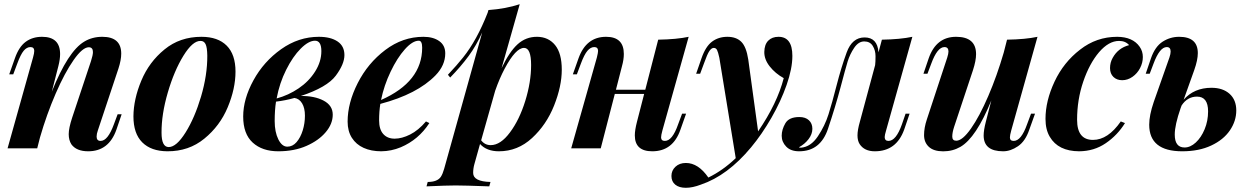

<svg xmlns="http://www.w3.org/2000/svg" viewBox="-20 -706 5961 914"><path d="M399.9 14.2Q343.8 14.2 319.8 -19Q307.1 -39.1 307.1 -67.4Q307.1 -95.7 323.2 -145L413.1 -415Q422.4 -443.8 422.4 -458Q422.4 -481 402.8 -481Q373 -481 330.6 -420.4Q288.1 -359.9 245.1 -260.7Q202.1 -161.6 170.4 -51.8L157.2 0H16.1L137.2 -432.1Q143.1 -453.1 143.1 -463.9Q142.6 -481.9 125 -481.9Q107.4 -481.9 92.8 -464.4Q78.1 -446.8 62 -402.8L43 -352.1H23.9L50.8 -428.2Q69.8 -482.9 102.1 -506.8Q134.3 -530.8 180.2 -530.8Q266.1 -530.8 266.1 -448.7Q266.1 -423.3 257.8 -391.1L226.6 -269.5Q303.7 -461.9 380.9 -507.8Q418.9 -530.8 466.8 -530.8Q557.1 -530.8 557.1 -450.7Q557.1 -420.4 543.9 -379.9L445.8 -85Q439.9 -68.8 439.9 -55.7Q439.9 -35.2 459 -35.2Q493.2 -35.2 522 -113.8L540 -162.1H559.1L534.2 -88.9Q498 14.2 399.9 14.2Z M749 -74.2Q749 -5.9 783.2 -5.9Q819.8 -5.9 863.3 -75.2Q906.7 -144.5 937 -246.1Q967.3 -348.6 966.8 -440.9Q966.3 -480.5 958.5 -496.1Q950.7 -511.7 934.1 -511.2Q897 -511.7 853 -440.4Q809.1 -369.1 778.8 -265.6Q748.5 -162.1 749 -74.2ZM939 -530.8Q1017.1 -530.8 1059.1 -488.8Q1101.1 -446.8 1101.1 -365.2Q1101.1 -284.2 1064 -195.3Q1026.9 -106.4 952.6 -45.9Q878.9 14.6 776.9 14.2Q699.2 13.7 657.2 -28.3Q615.2 -70.3 615.2 -151.9Q615.7 -233.4 652.8 -322.3Q689.9 -411.1 763.2 -470.7Q836.4 -530.8 939 -530.8Z M1381.8 -239.7Q1338.4 -227.5 1293.9 -222.2Q1287.6 -182.1 1287.6 -129.9Q1287.6 -77.6 1304.9 -42.7Q1322.3 -7.8 1347.7 -7.8Q1373 -7.8 1391.8 -29.5Q1410.6 -51.3 1421.1 -85.2Q1431.6 -119.1 1431.6 -155.3Q1431.6 -191.4 1418.2 -213.9Q1404.8 -236.3 1381.8 -239.7ZM1296.9 -237.3Q1353 -252.4 1401.9 -285.6Q1450.7 -318.8 1480.2 -365.7Q1509.8 -412.6 1509.8 -462.4Q1509.8 -512.2 1479.5 -512.2Q1449.2 -512.2 1411.6 -474.6Q1374 -437 1342.3 -373.8Q1310.5 -310.5 1296.9 -237.3ZM1498 -530.8Q1553.7 -530.8 1586.7 -508.8Q1619.6 -486.8 1619.6 -443.8Q1619.6 -400.9 1578.4 -345.7Q1537.1 -290.5 1412.1 -249Q1476.6 -250 1520.3 -227.1Q1564 -204.1 1564 -160.2Q1564 -116.2 1530.5 -76.7Q1497.1 -37.1 1439 -11.5Q1380.9 14.2 1304.7 14.2Q1228.5 14.2 1183.1 -27.1Q1137.7 -68.4 1137.7 -151.4Q1137.7 -234.4 1186.5 -323.7Q1235.4 -413.1 1318.4 -471.9Q1401.4 -530.8 1498 -530.8Z M1793.9 -230Q1989.7 -316.4 1989.7 -479Q1989.7 -512.2 1973.6 -512.2Q1943.8 -512.2 1907.2 -471.2Q1870.6 -430.2 1839.4 -364.7Q1808.1 -299.3 1793.9 -230ZM1794.9 14.2Q1747.1 14.2 1711.2 -2Q1675.3 -18.1 1655 -50Q1634.8 -82 1634.8 -127Q1634.8 -215.8 1682.9 -310.5Q1731 -405.3 1814 -468Q1897 -530.8 1995.6 -530.8Q2042 -530.8 2070.8 -510.5Q2099.6 -490.2 2099.6 -452.1Q2099.6 -395 2053.2 -347.2Q1966.3 -257.8 1790.5 -211.4Q1784.7 -175.3 1784.7 -132.8Q1784.7 -90.3 1804.4 -68.1Q1824.2 -45.9 1858.6 -45.9Q1893.1 -45.9 1932.4 -65.7Q1971.7 -85.4 2007.8 -127.9L2023.9 -120.1Q1972.7 -41 1887.7 -4.9Q1842.8 13.7 1794.9 14.2Z M2475.1 -478Q2435.1 -478.5 2382.3 -378.9Q2357.9 -333 2337.4 -274.4L2270.5 -38.1Q2288.1 -15.1 2315.9 -15.1Q2362.8 -15.1 2407.7 -75.7Q2452.6 -135.7 2480.5 -225.6Q2508.3 -315.4 2508.3 -396.5Q2508.3 -477.5 2475.1 -478ZM2309.1 181.2Q2190.4 176.8 2148.9 176.8Q2107.4 176.8 2010.3 181.2L2016.1 160.2Q2062 160.2 2078.6 135.7Q2087.4 122.1 2094.2 98.1L2275.4 -551.3Q2247.6 -489.3 2210.9 -439.5Q2174.3 -389.6 2123 -336.9L2112.3 -350.1Q2155.8 -396.5 2184.6 -432.6Q2250 -514.2 2301.3 -645L2305.2 -658.2Q2387.7 -664.1 2454.1 -686L2367.7 -381.3Q2404.3 -459 2443.8 -495.1Q2483.4 -531.2 2537.1 -530.8Q2590.8 -530.3 2622.6 -491.2Q2654.3 -452.1 2654.3 -374Q2654.3 -295.9 2617.7 -203.6Q2581.1 -111.8 2512.7 -48.8Q2444.3 14.2 2355 14.2Q2296.9 14.2 2265.1 -20.5L2238.3 75.2Q2232.4 96.2 2232.4 117.2Q2232.4 158.2 2314.9 160.2Z M3085 14.2Q3002 14.2 3002 -61.5Q3002 -86.4 3012.2 -126L3046.4 -258.8H2906.7L2839.8 0H2699.2L2821.3 -432.1Q2827.1 -455.6 2827.1 -463.9Q2826.7 -481.9 2809.1 -481.9Q2791.5 -481.9 2776.4 -464.1Q2761.2 -446.3 2745.1 -402.8L2726.1 -352.1H2707L2733.9 -428.2Q2770.5 -530.8 2865.2 -530.8Q2949.7 -530.8 2949.7 -449.2Q2949.7 -422.4 2940.9 -391.1L2912.1 -278.8H3051.8L3113.3 -517.1Q3201.7 -518.6 3258.3 -530.8L3133.3 -85Q3127 -62 3127 -51.8Q3127.4 -35.2 3145 -35.2Q3180.7 -35.2 3208 -113.8L3227.1 -165H3246.1L3219.2 -88.9Q3183.6 14.2 3085 14.2Z M3686 -530.8Q3752 -530.8 3752 -439.9Q3752 -379.9 3724.6 -301.8Q3697.3 -223.6 3652.1 -145Q3606.9 -66.4 3555.7 -4.9Q3443.8 129.9 3316.4 172.9Q3276.9 188 3244.9 188Q3212.9 188 3194.6 173.1Q3176.3 158.2 3176.3 131.8Q3176.3 105.5 3195.6 87.6Q3214.8 69.8 3245.1 69.8Q3304.2 69.8 3352.1 139.2Q3421.9 105 3482.4 46.9L3404.3 -431.2Q3398.4 -458.5 3393.3 -468.3Q3388.2 -478 3377.7 -478Q3367.2 -478 3356.9 -463.1Q3346.7 -448.2 3331.1 -403.8L3313 -355H3293.9L3319.3 -428.2Q3338.9 -484.9 3369.6 -507.8Q3400.4 -530.8 3442.6 -530.8Q3484.9 -530.8 3508.8 -507.1Q3532.7 -483.4 3542 -422.9L3588.9 -80.6Q3679.7 -213.4 3710.9 -334Q3670.4 -356.4 3644 -390.1Q3617.7 -423.8 3618.4 -459Q3619.1 -494.1 3637.2 -512.5Q3655.3 -530.8 3686 -530.8Z M4073.2 -126 4146 -396Q4147.9 -411.1 4147.9 -438.5Q4147.9 -465.8 4134.8 -487.3Q4121.6 -508.8 4094.2 -508.8Q4066.9 -508.8 4046.4 -478.5Q4025.9 -448.2 4015.1 -413.1Q4004.4 -377.9 3981 -289.1Q3957.5 -200.2 3921.6 -93Q3885.7 14.2 3784.2 14.2Q3744.1 14.2 3722.7 -8.1Q3701.2 -30.3 3701.2 -59.6Q3701.2 -88.9 3718.5 -118.9Q3735.8 -148.9 3785.2 -148.9Q3814.5 -148.9 3830.8 -133.5Q3847.2 -118.2 3847.2 -92.8Q3847.2 -67.4 3829.1 -43.7Q3811 -20 3783.2 -4.9Q3785.2 -2.9 3793 -2.9Q3839.8 -6.8 3873.3 -56.9Q3906.7 -106.9 3924.1 -161.9Q3941.4 -216.8 3962.9 -300.8Q3984.4 -384.8 4010.5 -456.3Q4036.6 -527.8 4095.7 -527.8Q4156.7 -527.8 4162.1 -457L4178.2 -517.1Q4265.6 -518.6 4323.2 -530.8L4198.2 -85Q4191.4 -62.5 4191.4 -53.2Q4191.9 -35.2 4209.5 -35.2Q4245.6 -35.2 4273.4 -113.8L4291 -165H4310.1L4284.2 -88.9Q4247.1 14.2 4144.5 14.2Q4094.7 14.2 4072.3 -20Q4062 -36.1 4062 -61.5Q4062 -86.9 4073.2 -126Z M4755.4 14.2Q4662.6 14.2 4662.6 -61Q4662.6 -85.9 4672.9 -126L4699.2 -228Q4626.5 -49.8 4551.8 -6.8Q4514.6 14.6 4469.5 14.4Q4424.3 14.2 4401.6 -7.1Q4378.9 -28.3 4378.9 -63Q4378.9 -97.7 4392.1 -137.2L4489.3 -432.1Q4495.1 -450.7 4495.1 -460.9Q4495.1 -481.9 4476.1 -481.9Q4441.9 -481.9 4413.1 -402.8L4395 -355H4376L4400.9 -428.2Q4436.5 -530.8 4531.5 -530.8Q4626.5 -530.8 4626.5 -448.2Q4626.5 -417.5 4611.8 -372.1L4522 -102.1Q4513.2 -75.2 4513.2 -55.7Q4513.2 -36.1 4532.2 -36.1Q4561.5 -36.1 4602.3 -94.2Q4643.1 -152.3 4684.6 -248.8Q4726.1 -345.2 4758.3 -456.1L4773.9 -517.1Q4862.3 -518.6 4918.9 -530.8L4793.9 -85Q4787.6 -62 4787.6 -51.8Q4787.6 -35.2 4805.7 -35.2Q4841.3 -35.2 4869.1 -113.8L4888.2 -165H4907.2L4879.9 -88.9Q4861.3 -33.7 4825.9 -9.8Q4790.5 14.2 4755.4 14.2Z M5117.2 14.2Q5017.6 13.7 4977.5 -54.7Q4957 -88.9 4957 -140.1Q4957 -225.6 5000 -317.4Q5043 -409.2 5121.6 -469.7Q5199.7 -530.8 5298.3 -530.8Q5372.6 -530.3 5405.3 -483.4Q5420.4 -461.9 5420.4 -434.6Q5420.4 -407.2 5407.2 -381.8Q5394 -356.4 5371.1 -340.3Q5348.1 -324.2 5322.3 -324.2Q5296.4 -324.2 5280.3 -339.8Q5264.2 -355.5 5264.2 -381.8Q5264.2 -408.2 5276.9 -430.7Q5302.7 -477.5 5355 -491.2Q5337.9 -511.2 5307.1 -511.2Q5258.3 -511.2 5211.9 -457.5Q5166 -403.3 5136.7 -317.4Q5107.4 -231.4 5107.4 -135.7Q5107.4 -40 5183.1 -40Q5254.4 -40 5315.4 -127.9L5335.4 -120.1Q5299.8 -62.5 5244.1 -24.4Q5188.5 13.7 5117.2 14.2Z M5572.3 -65.4Q5572.3 -3.9 5619.1 -3.9Q5646.5 -3.9 5672.4 -27.6Q5698.2 -51.3 5714.6 -90.8Q5731 -130.4 5731 -175.8Q5731 -246.1 5678.2 -246.1Q5632.8 -246.1 5605 -204.1L5600.1 -190.9Q5572.3 -110.8 5572.3 -65.4ZM5747.1 -288.1Q5801.3 -288.1 5833.3 -259.3Q5865.2 -230.5 5865.2 -180.2Q5865.2 -129.9 5834.7 -85.2Q5804.2 -40.5 5745.8 -13.2Q5687.5 14.2 5607.9 14.2Q5450.7 14.2 5450.7 -112.3Q5450.7 -157.2 5472.2 -220.2L5546.9 -432.1Q5552.7 -449.2 5552.7 -460.9Q5552.7 -481.9 5534.2 -481.9Q5500.5 -481.9 5471.2 -402.8L5453.1 -355H5434.1L5459 -428.2Q5478.5 -484.4 5514.6 -507.6Q5550.8 -530.8 5593.3 -530.8Q5682.1 -530.8 5682.1 -453.1Q5682.1 -420.4 5665 -372.1L5614.7 -231.4Q5664.6 -288.1 5747.1 -288.1Z"/></svg>

Font: PlayfairDisplay-BoldItalic
Style: Bold Italic
Weight: 700
Italic angle: -14.9847°
Designer: Claus Eggers Sørensen
Foundry: Claus Eggers Sørensen
Version: Version 1.002;PS 001.002;hotconv 1.0.70;makeotf.lib2.5.58329